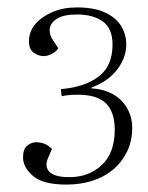

<svg xmlns="http://www.w3.org/2000/svg" viewBox="-20 -859 398 517"><path d="M320 -739Q320 -705 296.5 -673Q273 -641 226 -623V-621Q261 -619 285.5 -604.5Q310 -590 323 -566.5Q336 -543 336 -515Q336 -479 322 -450.5Q308 -422 284 -402Q260 -382 228 -372Q196 -362 159 -362Q95 -362 68.5 -385.5Q42 -409 42 -435Q42 -458 53.5 -467Q65 -476 77 -476Q89 -476 99.5 -472Q110 -468 120 -458L110 -435Q99 -411 113 -396.5Q127 -382 167 -382Q219 -382 254 -414.5Q289 -447 289 -510Q289 -557 265.5 -580.5Q242 -604 189 -604Q176 -604 166 -603Q156 -602 146 -600L144 -619Q206 -624 244.5 -652Q283 -680 283 -739Q283 -782 257 -801Q231 -820 187 -820Q152 -820 134 -809Q116 -798 114 -782Q112 -766 123 -750L137 -729Q130 -719 119 -713.5Q108 -708 97 -708Q84 -708 71 -717Q58 -726 58 -748Q58 -774 75 -794Q92 -814 121 -826.5Q150 -839 187 -839Q234 -839 263.5 -825Q293 -811 306.5 -788.5Q320 -766 320 -739Z"/></svg>

Font: Literata 60pt ExtraLight
Style: Italic
Weight: 250
Italic angle: -2°
Designer: Latin by Veronika Burian and Jose Scaglione. Greek by Irene Vlachou. Cyrillic by Vera Evstafieva
Foundry: TypeTogether
Version: Version 3.103;gftools[0.9.29]